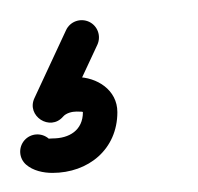

<svg xmlns="http://www.w3.org/2000/svg" viewBox="-31 -38 201 195"><path d="M59.4 -15.9C50.6 -19.9 40.2 -16.2 36.1 -7.4C25.4 15.6 14.7 38.6 4 61.6C-0.3 70.7 3.7 79.2 10.4 83.6C17.1 87.9 26.5 88.1 33.1 80.4C36.2 76.8 42.1 75.3 46.8 75.3C51.9 75.3 53.2 75.5 53.2 75.9C53.2 94.3 39.4 102.6 22.3 102.6C18.9 102.6 18.7 103 18.5 102.8C11.2 96.5 0.2 97.2 -6.2 104.5C-12.5 111.8 -11.8 122.8 -4.5 129.2C-4.5 129.2 -4.5 129.2 -4.5 129.2C2.6 135.4 13 137.6 22.3 137.6C58.7 137.6 88.2 113.7 88.2 75.9C88.2 53.3 67.4 40.3 46.8 40.3C31.9 40.3 16.5 46.1 6.6 57.6C0 65.2 5.2 74.4 13 79.5C20.9 84.6 31.4 85.5 35.7 76.4C46.4 53.4 57.1 30.4 67.9 7.4C71.9 -1.4 68.2 -11.8 59.4 -15.9Z"/></svg>

Font: FRB American Cursive Guidelines
Style: Italic
Weight: 400
Italic angle: -25°
Version: Version 2.0;Modular Font Editor K font №1